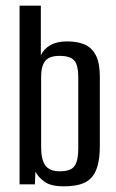

<svg xmlns="http://www.w3.org/2000/svg" viewBox="-20 -650 409 677"><path d="M205 7Q159 7 136.5 -9.5Q114 -26 105 -45L103 0H49V-630H124V-455Q135 -478 158 -491Q181 -504 217 -504Q253 -504 278.5 -493Q304 -482 318 -455Q332 -428 332 -380V-136Q332 -93 324 -65Q316 -37 300.5 -21.5Q285 -6 261 0.5Q237 7 205 7ZM190 -46Q216 -46 230 -53.5Q244 -61 250 -79Q256 -97 256 -128V-376Q256 -421 241.5 -437Q227 -453 190 -453Q153 -453 139 -434.5Q125 -416 125 -379V-133Q125 -87 140 -66.5Q155 -46 190 -46Z"/></svg>

Font: Alumni Sans Medium
Style: Regular
Weight: 500
Designer: Robert E. Leuschke
Foundry: Robert E. Leuschke
Version: Version 1.018